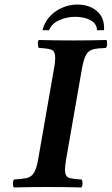

<svg xmlns="http://www.w3.org/2000/svg" viewBox="-20 -823 492 845"><path d="M271 -122Q266 -93 266 -77Q266 -47 282.5 -41Q299 -35 339 -33Q343 -29 343 -16Q343 -3 338 2Q301 1 266.5 0.5Q232 0 188 0Q145 0 111.5 0.5Q78 1 41 2Q37 -3 37 -16Q37 -29 42 -33Q78 -35 98 -39.5Q118 -44 129.5 -62.5Q141 -81 148 -122L218 -523Q223 -550 223 -567Q223 -598 207 -604Q191 -610 151 -612Q147 -617 146.5 -630Q146 -643 151 -647Q189 -646 223 -645.5Q257 -645 301 -645Q344 -645 377.5 -645.5Q411 -646 448 -647Q452 -643 451.5 -630Q451 -617 446 -612Q411 -611 390.5 -606Q370 -601 359.5 -583Q349 -565 341 -523ZM167 -690Q176 -726 199.5 -751Q223 -776 255 -789.5Q287 -803 319 -803Q372 -803 405 -775.5Q438 -748 438 -701V-690H407Q406 -719 378.5 -734Q351 -749 311 -749Q274 -749 240.5 -734Q207 -719 196 -690Z"/></svg>

Font: Libertinus Serif Semibold Italic
Style: Regular
Weight: 600
Italic angle: -11.5°
Designer: Philipp H. Poll, Khaled Hosny
Foundry: Caleb Maclennan
Version: Version 7.051;RELEASE